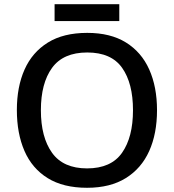

<svg xmlns="http://www.w3.org/2000/svg" viewBox="-20 -881 825 911"><path d="M725 -358Q725 -247 688 -164.5Q651 -82 577 -36Q503 10 393 10Q280 10 206 -36Q132 -82 96 -165Q60 -248 60 -359Q60 -469 96.5 -551Q133 -633 207 -679Q281 -725 394 -725Q504 -725 577.5 -679.5Q651 -634 688 -551.5Q725 -469 725 -358ZM174 -358Q174 -230 227 -156Q280 -82 393 -82Q507 -82 559 -156Q611 -230 611 -358Q611 -486 559.5 -559Q508 -632 394 -632Q280 -632 227 -559Q174 -486 174 -358ZM546 -861V-781H239V-861Z"/></svg>

Font: Noto Sans Sinhala UI Medium
Style: Regular
Weight: 500
Designer: Jelle Bosma - Monotype Design Team
Foundry: Monotype Imaging Inc.
Version: Version 2.006; ttfautohint (v1.8.4.7-5d5b)